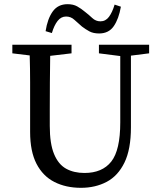

<svg xmlns="http://www.w3.org/2000/svg" viewBox="-20 -883 767 918"><path d="M453 -628V-669H693V-628L606 -617V-274Q606 -169 575 -105.5Q544 -42 490 -13.5Q436 15 367 15Q295 15 240 -13Q185 -41 154.5 -100Q124 -159 124 -252V-360Q124 -425 124 -489.5Q124 -554 122 -618L39 -628V-669H322V-628L220 -616Q219 -553 218.5 -489Q218 -425 218 -360V-281Q218 -196 238.5 -146.5Q259 -97 296 -76.5Q333 -56 384 -56Q469 -56 512 -110.5Q555 -165 555 -298V-615ZM198 -734Q207 -793 232 -828Q257 -863 303 -863Q330 -863 349 -852.5Q368 -842 387 -826Q404 -813 421 -797Q438 -781 460 -781Q485 -781 501 -802.5Q517 -824 528 -861L558 -851Q548 -793 524 -758Q500 -723 454 -723Q426 -723 407.5 -733Q389 -743 372 -756Q353 -772 336 -788Q319 -804 296 -804Q272 -804 255.5 -783Q239 -762 228 -725Z"/></svg>

Font: Source Serif Pro
Style: Regular
Weight: 400
Designer: Frank Grießhammer
Foundry: Adobe Systems Incorporated
Version: Version 3.001;hotconv 1.0.111;makeotfexe 2.5.65597